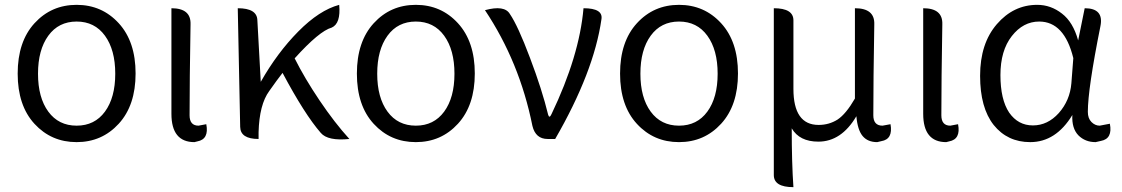

<svg xmlns="http://www.w3.org/2000/svg" viewBox="-20 -574 4633 793"><path d="M540 -270.5Q540 -139 470.5 -63Q401 13 296.5 13Q192 13 122.5 -62.5Q53 -138 53 -270Q53 -402 122.5 -478Q192 -554 296.5 -554Q401 -554 470.5 -478Q540 -402 540 -270.5ZM137 -269.5Q137 -171 179.5 -113Q222 -55 296.5 -55Q371 -55 413.5 -113Q456 -171 456 -269.5Q456 -368 413.5 -426.5Q371 -485 296.5 -485Q222 -485 179.5 -426.5Q137 -368 137 -269.5Z M688 -540Q769 -540 767 -474Q763 -240 763 -98Q763 -55 800 -55L832 -61Q844 1 795 10L783 13Q688 13 688 -104V-540Z M1048 0Q973 0 972 -50L962 -540Q1042 -540 1043 -490L1057 -236Q1125 -356 1212 -444Q1299 -532 1381 -554Q1388 -477 1350 -460Q1299 -446 1197 -333Q1238 -251 1300 -159Q1362 -67 1423 0Q1334 9 1305 -25Q1238 -102 1147 -273Q1125 -245 1092 -198Q1051 -142 1048 -28V0Z M1941 -270.5Q1941 -139 1871.5 -63Q1802 13 1697.5 13Q1593 13 1523.5 -62.5Q1454 -138 1454 -270Q1454 -402 1523.5 -478Q1593 -554 1697.5 -554Q1802 -554 1871.5 -478Q1941 -402 1941 -270.5ZM1538 -269.5Q1538 -171 1580.5 -113Q1623 -55 1697.5 -55Q1772 -55 1814.5 -113Q1857 -171 1857 -269.5Q1857 -368 1814.5 -426.5Q1772 -485 1697.5 -485Q1623 -485 1580.5 -426.5Q1538 -368 1538 -269.5Z M2242 0Q2192 0 2179 -54Q2126 -318 1983 -532Q2064 -554 2086 -516Q2119 -468 2169 -335Q2219 -203 2244 -100Q2249 -83 2258 -103Q2373 -343 2390 -540Q2472 -540 2464 -494Q2433 -277 2273 0Z M3028 -270.5Q3028 -139 2958.5 -63Q2889 13 2784.5 13Q2680 13 2610.5 -62.5Q2541 -138 2541 -270Q2541 -402 2610.5 -478Q2680 -554 2784.5 -554Q2889 -554 2958.5 -478Q3028 -402 3028 -270.5ZM2625 -269.5Q2625 -171 2667.5 -113Q2710 -55 2784.5 -55Q2859 -55 2901.5 -113Q2944 -171 2944 -269.5Q2944 -368 2901.5 -426.5Q2859 -485 2784.5 -485Q2710 -485 2667.5 -426.5Q2625 -368 2625 -269.5Z M3511 -540Q3593 -540 3591 -474Q3587 -240 3587 -98Q3587 -55 3625 -55L3658 -61Q3669 1 3620 9L3603 13Q3564 13 3543 -12Q3522 -37 3517 -94Q3455 11 3360 11Q3282 11 3250 -44Q3250 99 3257 199Q3176 199 3176 149V-540Q3257 -540 3257 -490V-207Q3257 -58 3361 -58Q3404 -58 3439 -80Q3474 -103 3511 -167V-540Z M3793 -540Q3874 -540 3872 -474Q3868 -240 3868 -98Q3868 -55 3905 -55L3937 -61Q3949 1 3900 10L3888 13Q3793 13 3793 -104V-540Z M4235 13Q4141 13 4084 -58Q4028 -129 4028 -261Q4028 -394 4097 -474Q4166 -554 4264 -554Q4320 -554 4366 -518Q4412 -483 4433 -407L4460 -540Q4540 -540 4525 -466Q4473 -207 4473 -112Q4473 -85 4488 -70Q4503 -55 4522 -55L4564 -63Q4576 -1 4527 8L4505 13Q4462 13 4434 -15Q4406 -44 4409 -99Q4341 13 4235 13ZM4148 -109Q4185 -56 4246 -56Q4307 -56 4353 -107Q4399 -159 4405 -230L4413 -334Q4376 -485 4272 -485Q4206 -485 4159 -425Q4112 -365 4112 -264Q4112 -163 4148 -109Z"/></svg>

Font: Swei Half Moon CJK TC
Style: DemiLight
Weight: 350
Version: Version 2.125